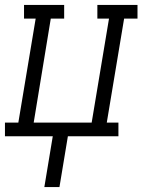

<svg xmlns="http://www.w3.org/2000/svg" viewBox="-50 -550 575 775"><path d="M129 205 163 0H-30V-55H24L94 -475H47V-530H209V-475H155L86 -55H320L390 -475H343V-530H505V-475H451L381 -55H428V0H224L190 205Z"/></svg>

Font: Iosevka Slab Light Oblique
Style: Regular
Weight: 300
Italic angle: -9°
Monospace: yes
Designer: Belleve Invis
Foundry: Belleve Invis
Version: Version 11.1.1; ttfautohint (v1.8.3)